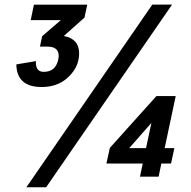

<svg xmlns="http://www.w3.org/2000/svg" viewBox="-20 -752 815 821"><path d="M157.7 -379.9Q51.8 -379.9 49.8 -476.6L133.8 -490.7L133.3 -485.4Q133.3 -444.8 167 -444.8Q217.8 -444.8 229 -497.1Q231 -505.4 231 -513.2Q231 -552.7 182.6 -552.7H150.9L160.2 -597.2L240.2 -666H111.3L125 -731.9H353L341.3 -676.8L252.9 -598.1Q318.4 -585.9 318.4 -523.4Q318.4 -460.4 262.7 -414.1Q220.7 -379.9 157.7 -379.9ZM658.2 3.4H578.6L590.3 -52.7H435.1L449.7 -119.6L648.9 -341.3H731.4L684.1 -118.7H725.6L711.4 -52.7H669.9ZM604.5 -118.7 627.4 -226.6 532.7 -118.7ZM177.2 48.8H92.8L631.3 -732.4H715.8Z"/></svg>

Font: Cadman
Style: Bold Italic
Weight: 700
Italic angle: -12°
Designer: Paul James MIller
Foundry: High-Logic / Made with FontCreator
Version: Version 2.114;March 28, 2021;FontCreator 13.0.0.2683 64-bit